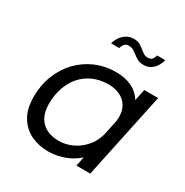

<svg xmlns="http://www.w3.org/2000/svg" viewBox="-172 -878 987 1026"><g transform="rotate(30 322.0 -365.0)"><path d="M263.5 10Q205.5 10 157.5 -13Q109.5 -36 80.8 -84Q52 -132 52 -206Q52 -277 75.8 -337.5Q99.5 -398 142.2 -443.2Q185 -488.5 243.2 -513.8Q301.5 -539 370.5 -539Q424 -539 465.5 -519.5Q507 -500 530.8 -460.8Q554.5 -421.5 554.5 -363Q554.5 -348.5 552.2 -327.8Q550 -307 546 -292.5H496Q498.5 -301 500 -315.5Q501.5 -330 501.5 -339Q501.5 -379 483.8 -406.5Q466 -434 435.8 -448Q405.5 -462 368.5 -462Q314.5 -462 272.5 -443.2Q230.5 -424.5 201.2 -390.8Q172 -357 156.8 -311.8Q141.5 -266.5 141.5 -214Q141.5 -162.5 160.2 -130Q179 -97.5 211.2 -82.2Q243.5 -67 284.5 -67Q328 -67 369.2 -86.5Q410.5 -106 441.5 -143.5Q472.5 -181 483.5 -234L541 -230.5Q524 -149.5 481.8 -96Q439.5 -42.5 382.8 -16.2Q326 10 263.5 10ZM519 0H433.5L546 -531H631.5ZM562.5 -725.5Q560.5 -710.5 550.2 -691.8Q540 -673 521 -659Q502 -645 473 -645Q450.5 -645 434.8 -654.2Q419 -663.5 407.5 -673Q397.5 -681 385.8 -688Q374 -695 358 -695Q337.5 -695 329 -683Q320.5 -671 318 -658.5H268Q271 -675 282.8 -694Q294.5 -713 314.8 -726.8Q335 -740.5 363 -740.5Q386 -740.5 400.5 -731.8Q415 -723 425.5 -714Q436 -705 448.2 -697.5Q460.5 -690 474.5 -690Q495 -690 502.8 -701.5Q510.5 -713 513 -725.5Z"/></g></svg>

Font: Epilogue
Style: Italic
Weight: 400
Italic angle: -12°
Designer: Tyler Finck
Foundry: Etcetera Type Co
Version: Version 2.112